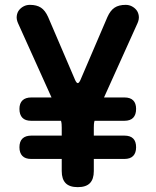

<svg xmlns="http://www.w3.org/2000/svg" viewBox="-20 -760 640 790"><path d="M300 10Q266 10 250 -6.5Q234 -23 234 -56V-106H108Q84 -106 72 -118.5Q60 -131 60 -154Q60 -178 72.5 -190Q85 -202 109 -202H234V-235Q234 -243 233.5 -249.5Q233 -256 231 -263H108Q84 -263 72 -275.5Q60 -288 60 -312Q60 -335 72.5 -347Q85 -359 109 -359H192L54 -665Q47 -681 49 -695Q51 -709 58.5 -718.5Q66 -728 77.5 -734Q89 -740 103 -740Q131 -740 148.5 -728.5Q166 -717 178 -690L289 -431Q295 -418 300 -418Q305 -418 311 -431L422 -690Q434 -717 451.5 -728.5Q469 -740 497 -740Q511 -740 522.5 -734Q534 -728 541.5 -718.5Q549 -709 551 -695Q553 -681 546 -665L408 -359H492Q516 -359 528 -347Q540 -335 540 -312Q540 -288 528 -275.5Q516 -263 492 -263H369Q367 -256 366.5 -249.5Q366 -243 366 -235V-202H492Q516 -202 528 -190Q540 -178 540 -154Q540 -131 528 -118.5Q516 -106 492 -106H366V-56Q366 -23 350 -6.5Q334 10 300 10Z"/></svg>

Font: Maple Mono NL
Style: Bold
Weight: 700
Monospace: yes
Designer: subframe7536
Version: Version 7.000